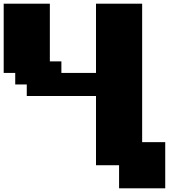

<svg xmlns="http://www.w3.org/2000/svg" viewBox="-20 -895 1040 1040"><path d="M625 125H875V-125H750V-875H500V-500H312.5V-562.5H250V-875H0V-500H62.5V-437.5H125V-375H500V0H625Z"/></svg>

Font: Faithful 32x
Style: Bold
Weight: 400
Foundry: Faithful Resource Pack
Version: Version 1.0; January 27, 2023